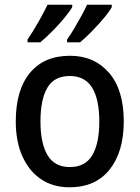

<svg xmlns="http://www.w3.org/2000/svg" viewBox="-20 -786 593 816"><path d="M506 -270Q506 -141 446 -65.5Q386 10 275 10Q206 10 155 -24Q104 -58 75.5 -121Q47 -184 47 -270Q47 -403 107 -476Q167 -549 278 -549Q380 -549 443 -477Q506 -405 506 -270ZM152 -270Q152 -177 182 -126.5Q212 -76 277 -76Q342 -76 372 -126Q402 -176 402 -270Q402 -364 371.5 -413.5Q341 -463 276 -463Q211 -463 181.5 -413.5Q152 -364 152 -270ZM455 -756Q445 -737 421 -708.5Q397 -680 369.5 -652Q342 -624 320 -606H265V-618Q280 -639 296 -666Q312 -693 326.5 -719.5Q341 -746 350 -766H455ZM287 -756Q276 -737 253 -709Q230 -681 202 -653Q174 -625 151 -606H97V-618Q119 -650 143.5 -693Q168 -736 182 -766H287Z"/></svg>

Font: Noto Sans Kannada SemiCondensed Medium
Style: Regular
Weight: 500
Width: 4
Designer: Jelle Bosma - Monotype Design Team
Foundry: Monotype Imaging Inc.
Version: Version 2.005; ttfautohint (v1.8.4.7-5d5b)